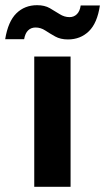

<svg xmlns="http://www.w3.org/2000/svg" viewBox="-67 -720 405 740"><path d="M65 0V-502H205V0ZM195 -568Q166 -568 145.5 -579.5Q125 -591 107.5 -602.5Q90 -614 70 -614Q53 -614 41.5 -603Q30 -592 26 -569H-47Q-36 -637 -4 -668.5Q28 -700 76 -700Q105 -700 125 -688.5Q145 -677 163 -665.5Q181 -654 201 -654Q218 -654 229.5 -665.5Q241 -677 244 -699H318Q308 -631 275.5 -599.5Q243 -568 195 -568Z"/></svg>

Font: DM Sans 16pt ExtraBold
Style: Regular
Weight: 800
Version: Version 4.004;gftools[0.9.30]